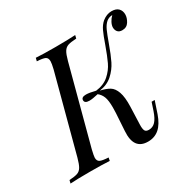

<svg xmlns="http://www.w3.org/2000/svg" viewBox="-163 -719 869 868"><g transform="rotate(-30 271.5 -285.0)"><path d="M570.2 -538.7Q570.2 -521 558.5 -502Q546.8 -483.1 523.4 -483.1Q507.3 -483.1 499.6 -492.3Q491.9 -501.6 491.9 -515.3Q491.9 -526.6 499.2 -540.7Q506.5 -554.8 517.7 -565.3H515.3Q499.2 -564.5 486.3 -554Q472.6 -541.9 463.3 -521.4Q454 -500.8 439.5 -460.5Q422.6 -412.9 407.3 -381.9Q391.9 -350.8 365.3 -327Q338.7 -303.2 298.4 -297.6Q328.2 -291.1 346 -280.2Q363.7 -269.4 373.4 -242.3Q383.1 -215.3 381.5 -165.3L378.2 -74.2Q377.4 -53.2 381.9 -43.1Q386.3 -33.1 402.4 -33.1Q422.6 -33.1 436.7 -48Q450.8 -62.9 462.1 -96L475.8 -137.1H491.9L471 -75Q455.6 -30.6 431.5 -9.7Q407.3 11.3 372.6 11.3Q298.4 11.3 304.8 -82.3L310.5 -173.4Q311.3 -183.9 311.3 -202.4Q311.3 -239.5 304 -258.1Q296.8 -276.6 281.5 -288.7Q251.6 -281.5 235.5 -281.5Q210.5 -281.5 210.5 -297.6Q210.5 -313.7 234.7 -313.7Q252.4 -313.7 283.9 -305.6Q325 -310.5 351.2 -333.5Q377.4 -356.5 391.5 -386.3Q405.6 -416.1 422.6 -463.7Q437.1 -505.6 447.6 -527.8Q458.1 -550 474.2 -563.7Q497.6 -582.3 522.6 -582.3Q546.8 -582.3 558.5 -570.2Q570.2 -558.1 570.2 -538.7ZM126.6 -46Q126.6 -29 138.3 -23.4Q150 -17.7 181.5 -16.1L178.2 0Q141.1 -2.4 75.8 -2.4Q8.1 -2.4 -26.6 0L-22.6 -16.1Q5.6 -17.7 19.8 -22.6Q33.9 -27.4 42.3 -41.5Q50.8 -55.6 58.9 -85.5L165.3 -485.5Q171.8 -512.9 171.8 -524.2Q171.8 -541.9 160.1 -547.6Q148.4 -553.2 117.7 -554.8L121.8 -571Q154.8 -568.5 224.2 -568.5Q288.7 -568.5 327.4 -571L323.4 -554.8Q293.5 -553.2 279.4 -548.4Q265.3 -543.5 256.9 -529.8Q248.4 -516.1 240.3 -485.5L133.9 -85.5Q126.6 -54.8 126.6 -46Z"/></g></svg>

Font: Playfair Display SC
Style: Italic
Weight: 400
Italic angle: -14°
Designer: Claus Eggers Sørensen
Foundry: Claus Eggers Sørensen
Version: Version 1.202; ttfautohint (v1.6)